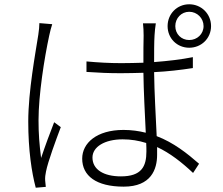

<svg xmlns="http://www.w3.org/2000/svg" viewBox="-20 -846 1040 897"><path d="M164 -738C164 -723 162 -705 159 -684C146 -600 112 -420 112 -278C112 -145 128 -40 147 31L194 27C193 19 192 6 191 -3C190 -16 192 -32 195 -45C204 -91 241 -191 264 -252L233 -275C216 -232 189 -159 172 -108C164 -172 160 -220 160 -284C160 -402 187 -574 210 -680C214 -698 219 -719 224 -733ZM664 -138C664 -68 641 -22 545 -22C464 -22 412 -54 412 -110C412 -160 469 -195 553 -195C592 -195 628 -189 663 -178C664 -162 664 -149 664 -138ZM881 -579C826 -568 765 -561 700 -556C700 -601 700 -649 702 -681C703 -700 705 -717 708 -737H648C650 -721 651 -698 651 -680C650 -647 650 -605 650 -553C616 -552 581 -551 547 -551C490 -551 439 -554 384 -559V-510C441 -506 489 -504 544 -504C579 -504 615 -505 650 -506C651 -421 657 -310 661 -226C629 -234 594 -239 557 -239C431 -239 364 -177 364 -105C364 -25 429 26 558 26C686 26 714 -55 714 -123C714 -134 714 -146 714 -159C774 -131 829 -88 882 -38L910 -81C855 -129 791 -180 712 -210C708 -302 701 -413 700 -509C762 -512 823 -519 881 -528ZM864 -659C827 -659 799 -687 799 -724C799 -761 827 -791 864 -791C901 -791 931 -761 931 -724C931 -687 901 -659 864 -659ZM864 -826C807 -826 763 -781 763 -724C763 -667 807 -623 864 -623C921 -623 966 -667 966 -724C966 -781 921 -826 864 -826Z"/></svg>

Font: Noto Sans T Chinese Light
Style: Regular
Weight: 300
Designer: Ryoko NISHIZUKA (kana & ideographs); Paul D. Hunt (Latin, Greek & Cyrillic); Wenlong ZHANG (bopomofo); Sandoll Communica
Foundry: Adobe Systems Incorporated
Version: Version 1.000;PS 1;hotconv 1.0.78;makeotf.lib2.5.61930